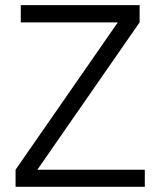

<svg xmlns="http://www.w3.org/2000/svg" viewBox="-20 -720 618 740"><path d="M40 -65.9 434.1 -633.8H60.1V-700.2H518.1V-633.8L124 -65.9H538.1V0H40Z"/></svg>

Font: LT Superior
Style: Regular
Weight: 400
Designer: Daniel Lyons
Foundry: LyonsType
Version: Version 1.000